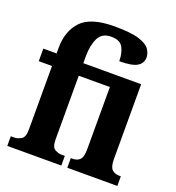

<svg xmlns="http://www.w3.org/2000/svg" viewBox="-138 -881 910 992"><g transform="rotate(20 317.0 -385.0)"><path d="M13 0H310V-53H291Q275 -53 255.5 -63.5Q236 -74 236 -118V-467H407V-125Q407 -82 392.5 -67.5Q378 -53 353 -53H343V0H618V-53H608Q584 -53 569 -67.5Q554 -82 554 -125V-536H236V-575Q236 -634 255.5 -674Q275 -714 325 -714Q375 -714 391 -683Q407 -652 407 -609Q478 -609 505.5 -626.5Q533 -644 533 -675Q533 -697 518.5 -719Q504 -741 459.5 -755.5Q415 -770 324 -770Q193 -770 141 -714.5Q89 -659 89 -567V-536H16V-467H89V-118Q89 -74 68.5 -63.5Q48 -53 35 -53H13Z"/></g></svg>

Font: Noto Serif ExtraCondensed Extra
Style: Regular
Weight: 800
Width: 3
Designer: Monotype Design Team
Foundry: Monotype Imaging Inc.
Version: Version 1.002